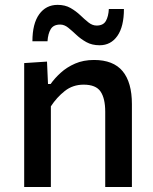

<svg xmlns="http://www.w3.org/2000/svg" viewBox="-20 -750 615 770"><path d="M77 0V-497L168.5 -503L172.5 -413H183Q199 -436 223.5 -458.2Q248 -480.5 281.2 -495Q314.5 -509.5 357 -509.5Q434.5 -509.5 471.8 -464.5Q509 -419.5 509 -332.5V0H402V-301.5Q402 -355.5 383.2 -383Q364.5 -410.5 315.5 -410.5Q272 -410.5 239.8 -385Q207.5 -359.5 184 -323.5V0ZM379.5 -568.5Q349 -568.5 326.5 -581Q304 -593.5 286.5 -610Q269 -626.5 253.5 -639Q238 -651.5 221.5 -651.5Q194.5 -651.5 183.5 -633.2Q172.5 -615 170.5 -584.5H110Q110 -655 137.2 -692.8Q164.5 -730.5 211 -730.5Q241 -730.5 262.8 -718Q284.5 -705.5 302 -689Q319 -672.5 334.8 -660Q350.5 -647.5 367.5 -647.5Q394 -647.5 404.5 -665.8Q415 -684 416.5 -714H477Q477 -643.5 450.8 -606Q424.5 -568.5 379.5 -568.5Z"/></svg>

Font: Heraclito Medium
Style: Regular
Weight: 500
Designer: Kostas Bartsokas (font) & Cristiano Sobral (main changes)
Foundry: Kostas Bartsokas (font) & Cristiano Sobral (main changes)
Version: Version 1.00;July 8, 2020;FontCreator 13.0.0.2655 64-bit